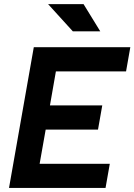

<svg xmlns="http://www.w3.org/2000/svg" viewBox="-20 -926 662 946"><path d="M24.4 0H500L521 -119.1H175.3L205.1 -287.6H462.9L483.9 -406.7H226.1L255.4 -574.2H601.1L622.1 -693.4H146.5L125.5 -574.2ZM338.9 -771.5H474.1L391.6 -905.8H216.8Z"/></svg>

Font: Cascadia Mono NF
Style: Bold Italic
Weight: 700
Italic angle: -10°
Monospace: yes
Designer: Aaron Bell
Foundry: Saja Typeworks
Version: Version 2404.023